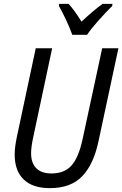

<svg xmlns="http://www.w3.org/2000/svg" viewBox="-20 -964 633 994"><path d="M56 -164Q56 -201 67 -254L165 -714H250L151 -249Q141 -202 141 -170Q141 -120 168 -93Q195 -66 246 -66Q314 -66 350.5 -107.5Q387 -149 407 -241L509 -714H593L490 -233Q465 -114 406 -52Q347 10 238 10Q149 10 102.5 -35Q56 -80 56 -164ZM285 -933 286 -944H335Q364 -913 402 -852Q466 -912 511 -944H562L561 -933Q530 -903 489.5 -857.5Q449 -812 431 -784H354Q344 -814 323.5 -858Q303 -902 285 -933Z"/></svg>

Font: Noto Sans UI Narrow
Style: Italic
Weight: 400
Width: 4
Italic angle: -12°
Designer: Monotype Design Team
Foundry: Monotype Imaging Inc.
Version: Version 1.001